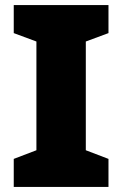

<svg xmlns="http://www.w3.org/2000/svg" viewBox="-20 -734 480 754"><path d="M406 0V-110L317 -144V-571L406 -604V-714H34V-604L123 -571V-144L34 -110V0Z"/></svg>

Font: Noto Sans Lao UI Blk
Style: Regular
Weight: 900
Designer: Monotype Design Team
Foundry: Monotype Imaging Inc.
Version: Version 2.000